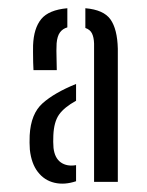

<svg xmlns="http://www.w3.org/2000/svg" viewBox="-20 -826 360 469"><path d="M209.8 -381.8V-719.6Q209.3 -734.9 204.7 -744.3Q200.2 -753.6 188.5 -757.7V-805.9Q233.3 -802.1 249.9 -778.5Q266.6 -754.9 267.8 -707.1V-381.8ZM52.9 -460.5Q52.4 -470 52.2 -477.6Q52 -485.2 52.5 -495.3Q55.2 -548 84.1 -573.8Q113.1 -599.6 165.8 -620.9V-579.9Q136.8 -563.9 124.2 -546Q111.7 -528.1 110.3 -495.3Q109.8 -487.7 110 -479.6Q110.2 -471.5 110.7 -464.6Q113.7 -439.7 128.7 -429.2Q143.6 -418.8 165.8 -422.6V-383.3Q137.4 -373.8 113 -379.6Q88.5 -385.3 72.6 -405.8Q56.6 -426.3 52.9 -460.5ZM61.8 -654.7Q61.3 -661 61 -674.1Q60.7 -687.2 60.7 -699.5Q60.7 -711.9 60.8 -715.4Q62.4 -757 80.7 -779.4Q99.1 -801.8 144.5 -805.9V-759.1Q133.1 -755.9 126.5 -746.9Q119.8 -737.8 118.3 -720.2Q117.8 -715.1 117.8 -702.1Q117.8 -689 118.3 -675.3Q118.7 -661.7 118.7 -654.7Z"/></svg>

Font: Big Shoulders Stencil Thin
Style: Regular
Weight: 100
Designer: Patric King
Foundry: XO Type Co
Version: Version 2.001